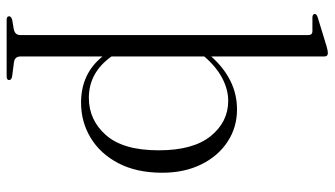

<svg xmlns="http://www.w3.org/2000/svg" viewBox="-234 -538 1007 578"><g transform="rotate(90 269.0 -248.5)"><path d="M149.5 -721.5V-381.5Q183.5 -419.5 223.2 -439.2Q263 -459 309 -459Q363 -459 406.2 -430.5Q449.5 -402 474.5 -351.2Q499.5 -300.5 499.5 -234Q499.5 -157 471 -102.2Q442.5 -47.5 394.5 -18.5Q346.5 10.5 288.5 10.5Q201.5 10.5 149.5 -54V193Q149.5 210 167 212.5L209.5 218Q220.5 220 220.5 227Q220.5 234.5 209 234.5H39Q28.5 234.5 28.5 227Q28.5 220.5 40.5 217.5L67.5 213Q85 209.5 85 193.5V-673.5Q85 -685.5 74.5 -686H31Q21.5 -687 21.5 -693Q21.5 -699 32 -702L118.5 -728.5Q132 -732.5 139 -732.5Q149.5 -732.5 149.5 -721.5ZM283 -432.5Q249.5 -432.5 215.2 -414.8Q181 -397 149.5 -360.5V-81Q198 -13 274 -13Q341 -13 386.5 -64.8Q432 -116.5 432 -223Q432 -327 389.2 -379.8Q346.5 -432.5 283 -432.5Z"/></g></svg>

Font: Fraunces 72pt Light
Style: Regular
Weight: 300
Version: Version 1.000;[0bf87f6ff]